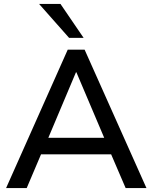

<svg xmlns="http://www.w3.org/2000/svg" viewBox="-20 -958 776 978"><path d="M11 0 325 -705H411L726 0H620L534 -200L581 -172H155L201 -200L116 0ZM367 -590 216 -232 191 -256H544L521 -232L369 -590ZM332 -765 179 -938H288L406 -765Z"/></svg>

Font: Nunito Sans 12pt ExtraLight 12pt SemiBold
Style: Regular
Weight: 600
Version: Version 3.101;gftools[0.9.27]